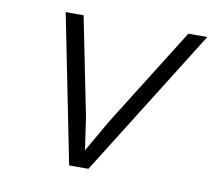

<svg xmlns="http://www.w3.org/2000/svg" viewBox="-66 -621 781 697"><g transform="rotate(10 325.0 -273.0)"><path d="M231 0 122 -546H188L261 -182L278 -64L346 -182L574 -546H644L302 0Z"/></g></svg>

Font: Azeret Mono ExtraLight
Style: Italic
Weight: 250
Italic angle: -12°
Designer: Martin Vácha
Foundry: Displaay
Version: Version 1.002